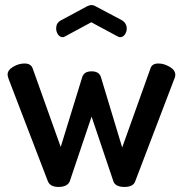

<svg xmlns="http://www.w3.org/2000/svg" viewBox="-20 -729 724 759"><path d="M10 -434Q10 -452 32 -465Q54 -478 77 -478Q102 -478 109 -459L220 -148L305 -424Q312 -447 342 -447Q372 -447 379 -424L463 -146L575 -459Q581 -478 606 -478Q628 -478 650.5 -465Q673 -452 673 -433Q673 -425 669 -417L514 -11Q506 10 472 10Q438 10 429 -10L342 -268L256 -13Q247 10 211 10Q178 10 169 -13L14 -417Q10 -429 10 -434ZM202 -617Q202 -638 220 -648L324 -704Q334 -709 341 -709Q350 -709 358 -704L462 -649Q481 -637 481 -616Q481 -603 473.5 -592.5Q466 -582 455 -582Q453 -582 449 -583Q447 -585 445 -585L341 -641L237 -585Q232 -582 228 -582Q217 -582 209.5 -592.5Q202 -603 202 -617Z"/></svg>

Font: TerminalDosisSemiBold
Style: Bold
Weight: 600
Designer: EdgarTolentino, PabloImpallari, IginoMarini
Foundry: EdgarTolentino, PabloImpallari, IginoMarini
Version: Version 1.006